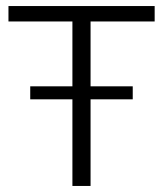

<svg xmlns="http://www.w3.org/2000/svg" viewBox="-20 -615 539 635"><path d="M219.5 0V-544H8V-595H491.5V-544H279.5V0ZM80 -286.5V-329.5H419V-286.5Z"/></svg>

Font: Encode Sans SC Light
Style: Regular
Weight: 300
Version: Version 3.002